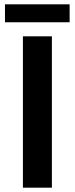

<svg xmlns="http://www.w3.org/2000/svg" viewBox="-20 -868 346 888"><path d="M3 -848H302V-765H3ZM86 -700H220V0H86Z"/></svg>

Font: Montserrat arm Medium
Style: Regular
Weight: 500
Designer: Julieta Ulanovsky
Foundry: Julieta Ulanovsky
Version: Version 6.000;PS 006.000;hotconv 1.0.88;makeotf.lib2.5.64775